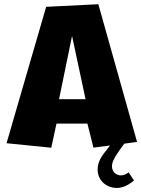

<svg xmlns="http://www.w3.org/2000/svg" viewBox="-20 -718 674 916"><path d="M323.7 -546.4 388.2 -244.6H261.7ZM224.6 -13.2 249.5 -128.4H397L425.8 -13.7L504.9 -23.9L473.6 16.6C456.1 40 445.8 64 445.8 91.3C445.8 141.6 486.3 178.7 537.6 178.7C566.4 178.7 594.2 164.1 619.1 143.1L593.8 104.5C583 112.3 569.8 118.7 556.6 118.7C534.7 118.7 514.2 101.6 514.2 75.7C514.2 54.7 526.4 35.2 537.1 18.1C548.3 1 561 -16.1 567.9 -25.9L573.2 -32.7L633.8 -41L449.2 -697.8L200.2 -685.5L11.2 -34.7Z"/></svg>

Font: Luckiest Guy
Style: Regular
Weight: 400
Designer: Astigmatic (AOETI)
Foundry: Astigmatic (AOETI)
Version: Version 1.001